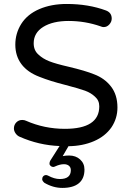

<svg xmlns="http://www.w3.org/2000/svg" viewBox="-20 -712 642 949"><path d="M531.2 -83Q500 -38.1 444.3 -14.2Q388.7 9.8 318.4 10.7L290 59.6Q304.7 56.6 321.3 56.6Q354.5 56.6 376 76.2Q397.5 95.7 397.5 126Q397.5 170.9 369.6 193.8Q341.8 216.8 288.1 216.8Q242.2 216.8 199.2 191.4Q188.5 181.6 188.5 173.8Q188.5 165 193.8 159.2Q199.2 153.3 208 153.3Q211.9 153.3 217.8 156.2Q249 172.9 275.4 172.9Q330.1 172.9 330.1 128.9Q330.1 115.2 320.8 107.4Q311.5 99.6 295.9 99.6Q276.4 99.6 252.9 110.4Q247.1 113.3 243.2 113.3Q236.3 113.3 230.5 108.4Q224.6 103.5 224.6 96.7Q224.6 88.9 228.5 82L274.4 9.8Q171.9 5.9 77.1 -36.1Q65.4 -41 57.1 -52.7Q48.8 -64.5 48.8 -77.1Q48.8 -94.7 60.5 -106.9Q72.3 -119.1 89.8 -119.1Q100.6 -119.1 108.4 -115.2Q199.2 -75.2 300.8 -75.2Q470.7 -75.2 470.7 -186.5Q470.7 -215.8 449.2 -234.4Q429.7 -252.9 400.4 -263.7Q371.1 -274.4 303.7 -292Q226.6 -311.5 175.8 -332Q116.2 -354.5 85.9 -395Q55.7 -435.5 55.7 -491.2Q55.7 -546.9 85 -593.8Q115.2 -641.6 174.3 -667Q233.4 -692.4 309.6 -692.4Q417 -692.4 503.9 -660.2Q532.2 -649.4 532.2 -620.1Q532.2 -604.5 520.5 -591.3Q508.8 -578.1 492.2 -578.1Q485.4 -578.1 476.6 -582Q400.4 -608.4 319.3 -608.4Q241.2 -608.4 193.8 -579.1Q146.5 -549.8 146.5 -498Q146.5 -462.9 169.9 -442.4Q191.4 -421.9 223.6 -409.2Q255.9 -396.5 320.3 -381.8Q402.3 -362.3 445.3 -344.7Q497.1 -325.2 528.8 -284.2Q560.5 -243.2 560.5 -180.7Q560.5 -127 531.2 -83Z"/></svg>

Font: jf-openhuninn-1.0
Style: Regular
Weight: 400
Designer: [Kosugi Maru]
      Designed by Motoya company      

      [Varela Round]
      Joe Prince(Latin component); Avraham Co
Foundry: justfont CO.,LTD.
Version: 1.0